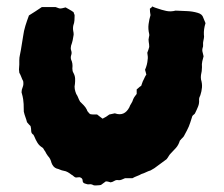

<svg xmlns="http://www.w3.org/2000/svg" viewBox="-20 -592 698 597"><path d="M619 -520Q613 -501 614 -484Q615 -479 614 -473.5Q613 -468 612 -463Q611 -459 611.5 -453Q612 -447 610 -443Q608 -436 610 -429.5Q612 -423 613 -417Q611 -410 609 -401.5Q607 -393 608 -383Q608 -371 605 -359Q604 -352 605 -345Q609 -332 608 -320Q607 -308 603 -296Q599 -289 599 -282Q600 -271 596 -261Q592 -251 587 -241Q586 -238 583 -236Q580 -234 578 -231Q571 -208 567 -198.5Q563 -189 552 -169Q551 -167 548 -164Q545 -161 543 -159Q542 -157 540.5 -156Q539 -155 539 -154Q535 -141 527 -132Q519 -123 511 -115Q507 -111 504.5 -106.5Q502 -102 498 -97Q488 -90 479 -83Q470 -76 460 -69Q454 -65 448 -62Q441 -60 434 -56.5Q427 -53 420 -51Q413 -47 406 -44.5Q399 -42 392 -38H369Q364 -36 358.5 -33.5Q353 -31 347 -32Q341 -33 335.5 -29.5Q330 -26 324 -25Q321 -26 317 -27Q313 -28 309 -28Q305 -25 301.5 -22.5Q298 -20 294 -17Q293 -17 291.5 -16.5Q290 -16 288 -16Q284 -16 279.5 -15.5Q275 -15 271 -16Q264 -20 258 -19Q252 -18 245 -21Q237 -23 237 -30Q237 -39 227 -41Q224 -41 221.5 -40.5Q219 -40 216 -40Q212 -41 209 -44Q206 -47 202 -49Q197 -53 191 -56.5Q185 -60 178 -61Q172 -62 166.5 -64.5Q161 -67 156 -68Q145 -72 140 -86Q137 -99 129 -107Q126 -111 124 -114.5Q122 -118 120 -122Q118 -124 116 -128Q114 -132 112 -133Q102 -139 96.5 -148Q91 -157 87 -167Q86 -168 85.5 -170Q85 -172 84 -173Q77 -177 77 -185Q77 -193 75 -200Q73 -202 70 -205Q67 -208 64 -212Q62 -220 59 -228Q56 -236 54 -245Q54 -261 53.5 -268.5Q53 -276 52 -283.5Q51 -291 47 -305Q47 -313 50.5 -321Q54 -329 52 -340Q49 -345 46.5 -352Q44 -359 40 -366Q40 -368 39.5 -371Q39 -374 39 -376Q40 -384 40 -391Q40 -398 40 -405Q40 -413 42 -421.5Q44 -430 45 -437Q47 -448 48.5 -458.5Q50 -469 52 -480Q54 -496 59 -512Q64 -528 70 -544Q81 -551 90.5 -557Q100 -563 110 -570H153L164 -566Q169 -565 174 -566.5Q179 -568 184 -569Q189 -566 195.5 -562.5Q202 -559 209 -554Q209 -552 210.5 -549Q212 -546 212 -544Q212 -537 211.5 -529Q211 -521 208 -513Q206 -504 208 -494Q209 -491 209 -484Q208 -476 206 -467Q204 -458 201 -450Q200 -446 200 -442.5Q200 -439 201 -436Q204 -428 201.5 -421Q199 -414 201 -407Q207 -395 205 -379Q205 -371 208 -366Q213 -357 213.5 -348.5Q214 -340 213 -331Q211 -323 212.5 -315Q214 -307 217 -300Q221 -294 223 -288.5Q225 -283 229 -276Q234 -271 240 -265Q246 -259 250 -251Q251 -246 258 -239Q258 -239 261 -237Q266 -236 271.5 -236Q277 -236 282 -236Q287 -232 291 -229Q295 -226 299 -223Q305 -226 310 -229Q315 -232 320 -236L334 -239Q335 -239 336.5 -239.5Q338 -240 339 -239Q367 -230 382 -258Q384 -264 388 -270Q392 -276 394 -283Q396 -288 399 -292Q402 -296 405 -300V-314Q408 -316 411.5 -319.5Q415 -323 419 -325Q421 -330 422.5 -335Q424 -340 427 -345Q429 -349 430.5 -352.5Q432 -356 435 -360Q434 -365 433 -368Q432 -371 431 -375Q438 -391 439 -406Q440 -411 439.5 -416.5Q439 -422 438 -428Q440 -433 441.5 -437.5Q443 -442 444 -446Q444 -454 442.5 -461.5Q441 -469 443 -476Q445 -483 444 -486Q440 -502 442 -517Q444 -532 448 -545Q447 -550 446.5 -555Q446 -560 446 -565Q448 -567 450 -568Q452 -569 453 -572Q458 -570 461.5 -568.5Q465 -567 469 -566Q483 -561 497 -558Q511 -555 526 -559Q543 -558 560.5 -557.5Q578 -557 595 -552Q609 -548 612 -537Z"/></svg>

Font: Darumadrop One
Style: Regular
Weight: 400
Version: Version 1.000